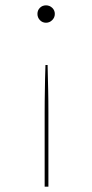

<svg xmlns="http://www.w3.org/2000/svg" viewBox="-20 -518 345 718"><path d="M147 180V-99Q147 -121 147.2 -140.2Q147.5 -159.5 147.8 -179.5Q148 -199.5 148.5 -222.5Q149 -245.5 150 -275H158Q158.5 -245.5 159.2 -222.5Q160 -199.5 160.2 -179.5Q160.5 -159.5 160.8 -140.2Q161 -121 161 -99V180ZM120 -466Q120 -479.5 129.2 -488.8Q138.5 -498 152 -498Q165.5 -498 175.2 -488.8Q185 -479.5 185 -466Q185 -452.5 175.2 -442.8Q165.5 -433 152 -433Q138.5 -433 129.2 -442.8Q120 -452.5 120 -466Z"/></svg>

Font: Lato TR Hairline
Style: Regular
Weight: 250
Designer: Lukasz Dziedzic
Foundry: Lukasz Dziedzic
Version: Version 1.104 2013